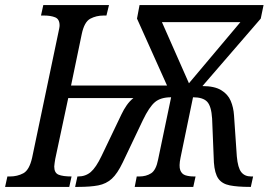

<svg xmlns="http://www.w3.org/2000/svg" viewBox="-38 -734 1055 754"><path d="M-18 0 -9 -41H1Q30 -41 53.5 -53.5Q77 -66 88 -114L191 -605Q193 -615 194.5 -622Q196 -629 196 -634Q196 -659 178.5 -666Q161 -673 135 -673H123L132 -714H390L380 -673H369Q340 -673 316.5 -660.5Q293 -648 283 -600L241 -398H618L500 -661L510 -714H997L986 -661L757 -396Q804 -396 830.5 -380Q857 -364 868 -338Q879 -312 881 -281L892 -120Q896 -75 909.5 -58Q923 -41 948 -41H956L947 0H943Q895 0 864.5 -6Q834 -12 819.5 -32.5Q805 -53 802 -96L795 -268Q792 -317 775.5 -334.5Q759 -352 720 -352L671 -115Q664 -81 670 -65.5Q676 -50 690.5 -45.5Q705 -41 724 -41H730L721 0H491L499 -41H509Q536 -41 555.5 -53.5Q575 -66 583 -108L634 -352Q593 -352 570.5 -333Q548 -314 523 -262L444 -96Q423 -52 401 -32Q379 -12 348 -6Q317 0 269 0H257L266 -41H269Q298 -41 318.5 -58.5Q339 -76 361 -122L439 -285Q448 -304 459.5 -320.5Q471 -337 486 -349H230L179 -110Q178 -103 176.5 -94Q175 -85 175 -80Q175 -55 192 -48Q209 -41 243 -41L234 0ZM704 -407 906 -647H598Z"/></svg>

Font: Noto Serif Condensed
Style: Italic
Weight: 400
Width: 3
Italic angle: -12°
Designer: Monotype Design Team
Foundry: Monotype Imaging Inc.
Version: Version 2.014; ttfautohint (v1.8.4.7-5d5b)